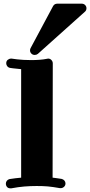

<svg xmlns="http://www.w3.org/2000/svg" viewBox="-20 -1027 495 1055"><path d="M314 6.8H309.1Q289.6 3.4 273.4 1Q257.3 -1.5 242.7 -2.7Q228 -3.9 213.1 -4.4Q198.2 -4.9 181.2 -4.9Q146.5 -4.9 113.8 -2.2Q81.1 0.5 42 7.8H37.1Q24.9 7.8 18.6 0.2Q12.2 -7.3 12.2 -18.1Q12.2 -26.9 17.6 -33.7Q22.9 -40.5 32.2 -43Q50.3 -45.9 64.9 -47.6Q79.6 -49.3 96.2 -50.8V-647Q65.4 -649.4 52 -651.6Q38.6 -653.8 36.1 -653.8Q26.4 -655.3 20.3 -662.6Q14.2 -669.9 14.2 -679.2Q14.2 -691.9 22.9 -698.5Q31.7 -705.1 40 -705.1H43Q43.5 -705.1 51.8 -703.9Q60.1 -702.6 74.5 -700.9Q88.9 -699.2 108.6 -698Q128.4 -696.8 151.9 -696.8Q175.3 -696.8 197.8 -698.5Q220.2 -700.2 238.8 -704.1Q240.2 -705.1 244.1 -705.1Q255.4 -705.1 262.7 -697Q270 -689 270 -679.2L269 -50.8Q277.3 -49.8 283 -49.1Q288.6 -48.3 293.7 -47.6Q298.8 -46.9 304.4 -46.1Q310.1 -45.4 318.8 -43.9Q328.1 -41.5 334 -34.7Q339.8 -27.8 339.8 -19Q339.8 -7.8 331.8 -0.5Q323.7 6.8 314 6.8ZM455.1 -981.9Q455.1 -969.2 445.8 -961.9L188 -731Q180.7 -725.1 170.9 -725.1Q159.7 -725.1 152.3 -732.7Q145 -740.2 145 -750Q145 -756.8 147.9 -762.2L272 -994.1Q279.8 -1006.8 294.9 -1006.8H429.2Q440.4 -1006.8 447.8 -999.3Q455.1 -991.7 455.1 -981.9Z"/></svg>

Font: Ribeye
Style: Regular
Weight: 400
Designer: Astigmatic (AOETI)
Foundry: Astigmatic (AOETI)
Version: Version 1.000